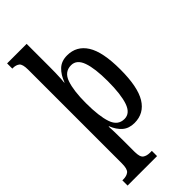

<svg xmlns="http://www.w3.org/2000/svg" viewBox="-308 -819 1119 1119"><g transform="rotate(-45 251.0 -260.0)"><path d="M12 240V197H20Q48 197 64 184Q80 171 80 125V-647Q80 -693 64.5 -705Q49 -717 25 -717H19V-760H180V-571Q180 -549 179.5 -521.5Q179 -494 177.5 -471.5Q176 -449 175 -445H177Q194 -491 223 -518.5Q252 -546 299 -546Q377 -546 419 -479.5Q461 -413 461 -268Q461 -124 419.5 -56.5Q378 11 299 11Q254 11 225.5 -13.5Q197 -38 180 -81H177Q178 -72 179 -38Q180 -4 180 37V129Q180 173 196.5 185Q213 197 241 197H255V240ZM274 -47Q321 -47 341 -105.5Q361 -164 361 -272Q361 -377 341 -433Q321 -489 275 -489Q220 -489 200 -431Q180 -373 180 -271Q180 -164 200 -105.5Q220 -47 274 -47Z"/></g></svg>

Font: Noto Serif Tamil ExtraCondensed Medium
Style: Regular
Weight: 500
Width: 2
Designer: Indian Type Foundry, Tom Grace, and the Monotype Design Team
Foundry: Monotype Imaging Inc.
Version: Version 2.004; ttfautohint (v1.8.4.7-5d5b)